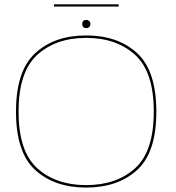

<svg xmlns="http://www.w3.org/2000/svg" viewBox="-20 -840 794 864"><path d="M367.5 4Q225.5 4 138.8 -74.8Q52 -153.5 52 -337.5Q52 -521.5 138.8 -601Q225.5 -680.5 367.8 -680.5Q510 -680.5 596.8 -601Q683.5 -521.5 683.5 -337.5Q683.5 -153.5 596.8 -74.8Q510 4 367.5 4ZM367.5 -7Q504.5 -7 588.2 -83Q672 -159 672 -337.8Q672 -516.5 588.2 -593Q504.5 -669.5 367.5 -669.5Q231.5 -669.5 147.5 -593Q63.5 -516.5 63.5 -337.8Q63.5 -159 147.5 -83Q231.5 -7 367.5 -7ZM369 -713.5Q350 -713.5 350 -732.5Q350 -750.5 369 -750.5Q376 -750.5 381.5 -745.2Q387 -740 387 -732.5Q387 -724.5 381.8 -719Q376.5 -713.5 369 -713.5ZM223 -810.5V-820.5H514V-810.5Z"/></svg>

Font: Anybody ExtraExpanded Thin
Style: Regular
Weight: 100
Width: 8
Designer: Tyler Finck
Foundry: Etcetera Type Company
Version: Version 1.010; ttfautohint (v1.8.3) -l 8 -r 50 -G 200 -x 14 